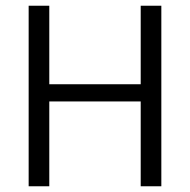

<svg xmlns="http://www.w3.org/2000/svg" viewBox="-20 -650 662 670"><path d="M80 0V-630H152V-356H471V-630H543V0H471V-296H152V0Z"/></svg>

Font: Mukta Mahee Light
Style: Regular
Weight: 300
Designer: Shuchita Grover, Noopur Datye, Girish Dalvi, Yashodeep Gholap
Foundry: Ek Type
Version: Version 2.538;PS 1.000;hotconv 16.6.51;makeotf.lib2.5.65220;